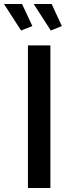

<svg xmlns="http://www.w3.org/2000/svg" viewBox="-59 -936 351 956"><path d="M-39.1 -916H50.8L102.1 -806.2L45.9 -784.2ZM108.9 -916H198.2L249 -806.2L193.8 -784.2ZM80.1 0V-710H191.9V0Z"/></svg>

Font: Rawline SemiBold
Style: Regular
Weight: 600
Designer: Matt McInerney, Pablo Impallari, Rodrigo Fuenzalida
Foundry: Matt McInerney, Pablo Impallari, Rodrigo Fuenzalida
Version: Version 4.020;PS 004.020;hotconv 1.0.88;makeotf.lib2.5.64775